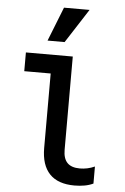

<svg xmlns="http://www.w3.org/2000/svg" viewBox="-65 -1066 731 1122"><g transform="rotate(5 300.0 -505.0)"><path d="M340 -193V-740H65V-630H220V-193Q220 -93 269 -41.5Q318 10 415 10Q446 10 474 5Q502 0 525 -11V-111Q503 -101 481 -96.5Q459 -92 438 -92Q388 -92 364 -117Q340 -142 340 -193ZM414 -1020H264L185 -820H285Z"/></g></svg>

Font: CommitMonoV143 ExtLt
Style: Regular
Weight: 200
Monospace: yes
Designer: Eigil Nikolajsen
Foundry: Eigil Nikolajsen
Version: Version 1.143